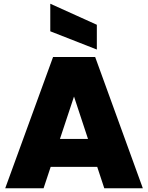

<svg xmlns="http://www.w3.org/2000/svg" viewBox="-20 -1011 795 1031"><path d="M491 -705 747 0H540L341 -603H414L214 0H8L265 -705ZM169 -265H566L615 -115H120ZM250 -991 500 -878V-745L250 -843Z"/></svg>

Font: Parkinsans ExtraBold
Style: Regular
Weight: 800
Designer: Red Stone, Indian Type Foundry
Foundry: Indian Type Foundry
Version: Version 1.000